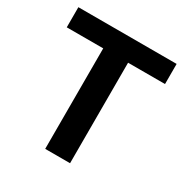

<svg xmlns="http://www.w3.org/2000/svg" viewBox="-164 -845 946 980"><g transform="rotate(30 309.5 -355.5)"><path d="M598.6 -592.3H380.9V0H234.4V-592.3H19.5V-710.9H598.6Z"/></g></svg>

Font: MAUL Bold
Style: Bold
Weight: 700
Designer: MAUL
Version: Version 1.0; 2020; ttfautohint (v1.8.3)